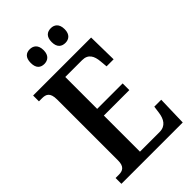

<svg xmlns="http://www.w3.org/2000/svg" viewBox="-270 -1007 1098 1098"><g transform="rotate(-45 279.0 -457.5)"><path d="M371 -796C397 -796 423 -811 423 -855C423 -900 397 -915 371 -915C342 -915 318 -900 318 -855C318 -811 342 -796 371 -796ZM200 -796C227 -796 253 -811 253 -855C253 -900 227 -915 200 -915C172 -915 149 -900 149 -855C149 -811 172 -796 200 -796ZM27 0H523L528 -179H472L466 -135C460 -91 440 -55 391 -55H232V-347H438V-401H232V-659H368C417 -659 434 -626 438 -579L442 -535H499L496 -714H27V-667H52C82 -667 108 -659 108 -601V-108C108 -60 86 -47 53 -47H27Z"/></g></svg>

Font: Noto Serif Georgian Condensed SemiBold
Style: Regular
Weight: 600
Width: 3
Designer: Monotype Design Team, Akaki Razmadze
Foundry: Google LLC
Version: Version 2.003